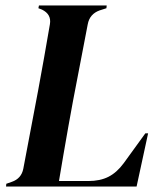

<svg xmlns="http://www.w3.org/2000/svg" viewBox="-20 -680 577 700"><path d="M2 0 3 -10 23 -17Q58 -29 65 -65L119 -350Q129 -403 140.5 -468.5Q152 -534 162 -592Q168 -628 133 -645L120 -650L122 -660H369L368 -650L343 -642Q307 -629 300 -592L246 -311Q238 -269 229 -217.5Q220 -166 211 -114.5Q202 -63 195 -20H302Q345 -20 375.5 -35.5Q406 -51 431 -85L510 -194H520L478 0Z"/></svg>

Font: DeepMind Serif Display
Style: Italic
Weight: 400
Italic angle: -12°
Designer: Frank Grießhammer / Modifications: Colophon Foundry
Foundry: Colophon Foundry
Version: Version 5.003; ttfautohint (v1.8.2)